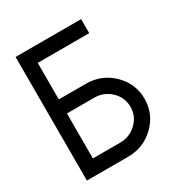

<svg xmlns="http://www.w3.org/2000/svg" viewBox="-155 -756 817 867"><g transform="rotate(-30 254.0 -322.5)"><path d="M263.7 0H48.8V-644.5H390.6V-571.3H122.1V-380.9H263.7Q344.7 -380.9 401.9 -325Q459 -269 459 -190.4Q459 -111.3 401.9 -55.7Q344.7 0 263.7 0ZM263.7 -73.2Q314.5 -73.2 350.1 -107.4Q385.7 -141.6 385.7 -190.4Q385.7 -239.3 350.1 -273.4Q314.5 -307.6 263.7 -307.6H122.1V-73.2Z"/></g></svg>

Font: Catrinity
Style: Regular
Weight: 400
Designer: Alexander Lange
Foundry: High-Logic / Made with FontCreator
Version: Version 2.090;May 20, 2024;FontCreator 15.0.0.2974 64-bit